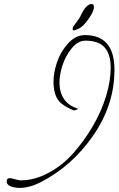

<svg xmlns="http://www.w3.org/2000/svg" viewBox="-20 -920 581 941"><path d="M27.3 -46.9Q37.1 -46.9 53.7 -41.5Q70.3 -36.1 82 -36.1Q149.4 -36.1 217.8 -72.8Q286.1 -109.4 339.4 -169.4Q392.6 -229.5 434.6 -301.3Q476.6 -373 499.5 -447.8Q522.5 -522.5 522.5 -587.9Q522.5 -653.3 493.2 -687Q463.9 -720.7 398.4 -720.7Q361.3 -720.7 330.6 -682.1Q299.8 -643.6 285.6 -597.7Q271.5 -551.8 271.5 -517.6Q271.5 -414.1 364.3 -386.7L345.7 -378.9Q343.8 -377 321.8 -387.7Q299.8 -398.4 290 -406.2Q242.2 -435.5 242.2 -519.5Q242.2 -563.5 259.3 -614.7Q276.4 -666 313.5 -707Q350.6 -748 396.5 -748Q541 -748 541 -577.6Q541 -407.2 437.5 -256.8Q334 -106.4 179.7 -27.3Q125 1 74.2 1Q54.7 1 33.7 -6.3Q12.7 -13.7 12.7 -30.3Q12.7 -46.9 27.3 -46.9ZM340.8 -770.5Q335.9 -772.5 335.9 -777.8Q335.9 -783.2 339.4 -789.6Q342.8 -795.9 356.9 -814Q371.1 -832 377.9 -848.6Q403.3 -900.4 429.7 -900.4Q440.4 -900.4 440.4 -884.3Q440.4 -868.2 422.4 -839.8Q404.3 -811.5 386.7 -794.4Q369.1 -777.3 340.8 -770.5Z"/></svg>

Font: Dawning of a New Day
Style: Regular
Weight: 400
Designer: Kimberly Geswein
Foundry: Kimberly Geswein
Version: Version 1.002 2010